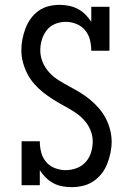

<svg xmlns="http://www.w3.org/2000/svg" viewBox="-20 -763 540 791"><path d="M275 8Q256 8 236.5 4.5Q217 1 199.5 -8.5Q182 -18 168 -32Q154 -46 144 -62V0H69V-181H144Q144 -158 149.5 -136Q155 -114 169.5 -96.5Q184 -79 206 -70.5Q228 -62 250 -62Q273 -62 295 -70Q317 -78 332.5 -95Q348 -112 355 -134.5Q362 -157 362 -180Q362 -205 352 -228.5Q342 -252 324.5 -270.5Q307 -289 285.5 -302.5Q264 -316 242 -328Q220 -340 198.5 -353.5Q177 -367 157 -383Q137 -399 120.5 -418Q104 -437 92.5 -459.5Q81 -482 74.5 -506.5Q68 -531 68 -557Q68 -579 72.5 -602Q77 -625 85 -646Q93 -667 106.5 -686Q120 -705 139 -718.5Q158 -732 180.5 -737.5Q203 -743 226 -743Q245 -743 264.5 -739Q284 -735 301 -726Q318 -717 332 -703Q346 -689 356 -673V-735H431V-554H356Q356 -577 350.5 -599Q345 -621 330.5 -638.5Q316 -656 294.5 -664.5Q273 -673 251 -673Q228 -673 207 -664.5Q186 -656 172.5 -638.5Q159 -621 152.5 -599.5Q146 -578 146 -556Q146 -530 156 -506.5Q166 -483 183 -464.5Q200 -446 221.5 -432.5Q243 -419 265.5 -407Q288 -395 309.5 -382Q331 -369 350.5 -353Q370 -337 387 -317.5Q404 -298 415.5 -276Q427 -254 433.5 -229Q440 -204 440 -179Q440 -156 435 -132.5Q430 -109 421.5 -87.5Q413 -66 398.5 -47.5Q384 -29 364.5 -16Q345 -3 322 2.5Q299 8 275 8Z"/></svg>

Font: Iosevka Slab
Style: Regular
Weight: 400
Monospace: yes
Designer: Belleve Invis
Foundry: Belleve Invis
Version: Version 11.2.4; ttfautohint (v1.8.3)